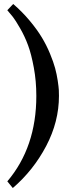

<svg xmlns="http://www.w3.org/2000/svg" viewBox="-20 -737 355 973"><path d="M278.8 -251Q278.8 -120.1 213.9 3.2Q148.9 126.5 44.9 215.8L17.1 182.1Q164.1 8.8 164.1 -251Q164.1 -325.7 151.4 -394.3Q138.7 -462.9 122.3 -507.3Q106 -551.8 82.3 -593Q58.6 -634.3 45.4 -651.1Q32.2 -668 17.1 -685.1L46.9 -716.8Q93.3 -676.8 130.9 -631.6Q168.5 -586.4 192.1 -547.1Q215.8 -507.8 233.4 -465.1Q251 -422.4 259.3 -391.6Q267.6 -360.8 272.5 -328.4Q277.3 -295.9 278.1 -281Q278.8 -266.1 278.8 -251Z"/></svg>

Font: Linux Libertine G
Style: Semibold
Weight: 600
Designer: Philipp H. Poll
Foundry: Philipp H. Poll
Version: Version 5.1.1